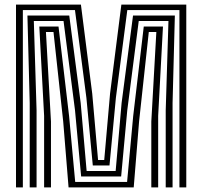

<svg xmlns="http://www.w3.org/2000/svg" viewBox="-20 -820 885 840"><path d="M50 0V-800H334L383.5 -410.5L409 -120H436L461.5 -410.5L511 -800H795V0H765V-776H537L487 -392L459 -96H386L358 -392L308 -776H80V0ZM110 0V-369.2L100 -752H283L333 -369.5L359 -72H486L512 -369.5L562 -752H745L735 -369.2V0H705V-337.2L717 -728H587L536.8 -337.5L510 -48H335L308.2 -337.5L258 -728H128L140 -337.2V0ZM173 0V-313.2L152 -704H236L282.2 -313L309 -24H536L562.8 -313L609 -704H693L672 -313.2V0H642V-288.2L664 -680H631L588.5 -288.5L565 0H280L256.5 -288.5L214 -680H181L203 -288.2V0Z"/></svg>

Font: Big Shoulders Inline Text Black
Style: Regular
Weight: 900
Designer: Patric King
Foundry: XO Type Co
Version: Version 1.000